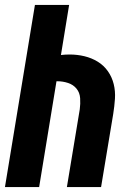

<svg xmlns="http://www.w3.org/2000/svg" viewBox="-20 -755 540 775"><path d="M0 0 121 -735H259L226 -533Q235 -534 244 -534.5Q253 -535 261 -535Q292 -535 321 -528Q350 -521 374.5 -506Q399 -491 415.5 -467.5Q432 -444 439 -415.5Q446 -387 444 -356.5Q442 -326 437 -295L388 0H250L302 -314Q305 -336 303.5 -358.5Q302 -381 289 -397Q276 -413 255 -420Q234 -427 212 -427H208L138 0Z"/></svg>

Font: Iosevka SS18 Heavy
Style: Italic
Weight: 900
Italic angle: -9°
Monospace: yes
Designer: Belleve Invis
Foundry: Belleve Invis
Version: Version 25.1.1; ttfautohint (v1.8.4)